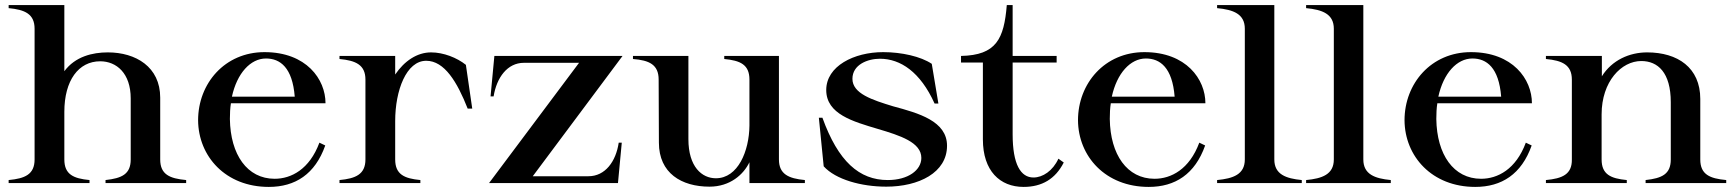

<svg xmlns="http://www.w3.org/2000/svg" viewBox="-20 -720 6813 755"><path d="M14 -12V0H332V-12C269 -18 233 -34 233 -93V-280C233 -404 289 -479 374 -479C438 -479 494 -432 494 -333V-93C494 -35 459 -19 395 -12V0H712V-12C647 -18 610 -34 610 -93V-336C610 -457 514 -514 404 -514C344 -514 276 -498 233 -440V-700H14V-688C78 -682 116 -665 116 -607V-93C116 -34 78 -18 14 -12Z M1037 15C1141 15 1219 -35 1259 -148L1236 -159C1197 -54 1125 -17 1060 -17C952 -17 886 -112 884 -252C884 -274 885 -295 888 -314H1260C1260 -408 1185 -515 1020 -515C864 -515 759 -392 759 -247C760 -105 867 15 1037 15ZM892 -340C912 -432 965 -490 1026 -490C1082 -490 1130 -454 1139 -340Z M1534 -93V-244C1534 -365 1578 -481 1656 -481C1728 -481 1778 -397 1819 -293H1837L1812 -465C1777 -493 1724 -514 1675 -514C1620 -514 1570 -480 1534 -427V-500H1315V-488C1379 -482 1417 -465 1417 -407V-93C1417 -34 1378 -18 1315 -12V0H1633V-12C1570 -18 1534 -34 1534 -93Z M1903 0H2410L2425 -159H2413C2402 -85 2360 -27 2294 -27H2075L2428 -500H1924L1909 -341H1921C1933 -415 1975 -473 2040 -473H2257Z M2770 14C2851 14 2904 -34 2927 -82V0H3145V-12C3081 -18 3043 -35 3043 -93V-500H2828V-488C2891 -482 2927 -466 2927 -407V-226C2926 -126 2882 -19 2795 -19C2740 -19 2687 -64 2687 -173V-500H2469V-488C2533 -483 2570 -466 2570 -407L2571 -159C2571 -39 2660 14 2770 14Z M3465 14C3593 14 3704 -41 3704 -147C3704 -244 3592 -275 3492 -302C3410 -327 3332 -352 3332 -410C3332 -466 3392 -489 3440 -489C3521 -489 3599 -437 3655 -313H3670L3644 -469C3601 -498 3525 -515 3453 -515C3338 -515 3229 -460 3229 -366C3229 -271 3335 -242 3432 -213C3520 -187 3603 -160 3603 -99C3603 -51 3551 -12 3471 -12C3359 -12 3276 -85 3214 -257H3200L3219 -66C3266 -14 3367 14 3465 14Z M3759 -474H3845V-172C3845 -48 3912 15 4005 15C4077 15 4130 -16 4163 -81L4142 -96C4120 -48 4080 -22 4044 -22C3994 -22 3962 -73 3962 -192V-474H4135V-500H3962V-700H3939C3928 -567 3898 -503 3759 -500Z M4497 15C4601 15 4679 -35 4719 -148L4696 -159C4657 -54 4585 -17 4520 -17C4412 -17 4346 -112 4344 -252C4344 -274 4345 -295 4348 -314H4720C4720 -408 4645 -515 4480 -515C4324 -515 4219 -392 4219 -247C4220 -105 4327 15 4497 15ZM4352 -340C4372 -432 4425 -490 4486 -490C4542 -490 4590 -454 4599 -340Z M4766 -12V0H5099V-12C5037 -18 4991 -34 4991 -93V-700H4766V-688C4830 -682 4875 -665 4875 -607V-93C4875 -34 4829 -18 4766 -12Z M5116 -12V0H5449V-12C5387 -18 5341 -34 5341 -93V-700H5116V-688C5180 -682 5225 -665 5225 -607V-93C5225 -34 5179 -18 5116 -12Z M5781 15C5885 15 5963 -35 6003 -148L5980 -159C5941 -54 5869 -17 5804 -17C5696 -17 5630 -112 5628 -252C5628 -274 5629 -295 5632 -314H6004C6004 -408 5929 -515 5764 -515C5608 -515 5503 -392 5503 -247C5504 -105 5611 15 5781 15ZM5636 -340C5656 -432 5709 -490 5770 -490C5826 -490 5874 -454 5883 -340Z M6666 -93V-331C6666 -454 6577 -514 6457 -514C6388 -514 6319 -484 6279 -420V-500H6059V-488C6123 -482 6161 -465 6161 -407V-93C6162 -34 6123 -18 6059 -12V0H6377V-12C6314 -18 6278 -34 6278 -93V-270C6278 -400 6356 -480 6434 -480C6499 -480 6550 -435 6550 -318V-93C6550 -35 6515 -19 6451 -12V0H6768V-12C6703 -18 6666 -34 6666 -93Z"/></svg>

Font: Sprat Medium
Style: Regular
Weight: 500
Designer: Ethan Nakache
Foundry: Collletttivo
Version: Version 2.000;Glyphs 3.2 (3217)